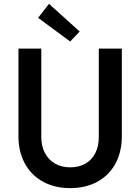

<svg xmlns="http://www.w3.org/2000/svg" viewBox="-20 -973 731 1001"><path d="M76.2 -263.7V-719.7H195.3V-257.8Q195.3 -210.9 214.4 -175Q233.4 -139.2 267.3 -119.9Q301.3 -100.6 345.7 -100.6Q391.1 -100.6 425 -119.9Q459 -139.2 477.1 -175Q495.1 -210.9 495.1 -257.8V-719.7H615.2V-263.7Q615.2 -182.1 582.3 -120.8Q549.3 -59.6 488.3 -25.9Q427.2 7.8 345.7 7.8Q265.1 7.8 203.9 -25.9Q142.6 -59.6 109.4 -121.1Q76.2 -182.6 76.2 -263.7ZM178.7 -879.9 235.4 -953.1 395.5 -808.6 345.7 -756.8Z"/></svg>

Font: Reddit Sans Chocolate SemiBold
Style: Regular
Weight: 600
Designer: Stephen Hutchings
Foundry: Reddit
Version: Version 1.011